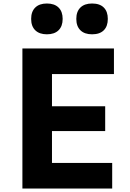

<svg xmlns="http://www.w3.org/2000/svg" viewBox="-20 -1077 740 1097"><path d="M108 0V-800H631V-654H277V-470H581V-328H277V-146H621V0ZM248 -881Q205 -881 181.5 -904Q158 -927 158 -969Q158 -1011 181.5 -1034Q205 -1057 248 -1057Q291 -1057 314.5 -1034Q338 -1011 338 -969Q338 -927 314.5 -904Q291 -881 248 -881ZM506 -881Q463 -881 439.5 -904Q416 -927 416 -969Q416 -1011 439.5 -1034Q463 -1057 506 -1057Q550 -1057 573 -1034Q596 -1011 596 -969Q596 -927 573 -904Q550 -881 506 -881Z"/></svg>

Font: Martian Mono
Style: Bold
Weight: 700
Designer: Roman Shamin
Foundry: Evil Martians
Version: Version 1.000